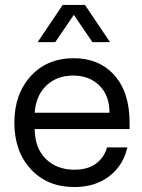

<svg xmlns="http://www.w3.org/2000/svg" viewBox="-20 -745 575 775"><path d="M280 10Q171 10 104.5 -62Q38 -134 38 -250Q38 -365 104 -437.5Q170 -510 278 -510Q380 -510 441.5 -441.5Q503 -373 503 -250V-224H120Q121 -146 165.5 -103Q210 -60 280 -60Q335 -60 368 -85Q401 -110 412 -150H494Q478 -78 421.5 -34Q365 10 280 10ZM120 -290H422Q422 -360 381 -400Q340 -440 275 -440Q210 -440 167.5 -400Q125 -360 120 -290ZM132 -575 233 -725H323L424 -575H353L278 -685L203 -575Z"/></svg>

Font: TASA Orbiter Display
Style: Regular
Weight: 400
Designer: Weizhong Zhang
Version: Version 1.000;Glyphs 3.1.2 (3151)